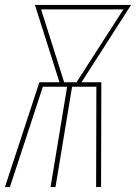

<svg xmlns="http://www.w3.org/2000/svg" viewBox="-20 -755 549 775"><path d="M0 0 139 -423H220L121 -735H509L309 -423H389L388 0H368L369 -405H271L204 0H184L251 -405H153L20 0ZM289 -423 478 -717H146L239 -423Z"/></svg>

Font: Iosevka Curly Thin
Style: Italic
Weight: 100
Italic angle: -9°
Monospace: yes
Designer: Belleve Invis
Foundry: Belleve Invis
Version: Version 22.1.2; ttfautohint (v1.8.4)